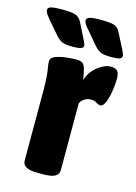

<svg xmlns="http://www.w3.org/2000/svg" viewBox="-143 -779 598 842"><g transform="rotate(15 155.5 -358.0)"><path d="M114 2Q77 2 61 -7.5Q45 -17 45 -36V-349Q45 -396 42.5 -421Q40 -446 37.5 -459Q35 -472 35 -483Q35 -500 56 -508Q77 -516 104 -519Q131 -522 150 -522Q168 -522 177 -516Q186 -510 191 -493.5Q196 -477 201 -443Q214 -482 245 -506.5Q276 -531 304 -531Q326 -531 334.5 -520.5Q343 -510 343 -488Q343 -475 341 -453Q339 -431 334 -408.5Q329 -386 321 -370.5Q313 -355 303 -355Q293 -355 283 -362Q273 -369 256 -369Q241 -369 228 -360.5Q215 -352 209 -339V-36Q209 -17 192.5 -7.5Q176 2 140 2ZM294 -572Q261 -572 246.5 -578Q232 -584 216 -602L167 -660Q156 -672 150 -681.5Q144 -691 144 -699Q144 -710 159.5 -714Q175 -718 204 -718Q254 -718 270.5 -711.5Q287 -705 296 -687L333 -615Q342 -596 342 -589Q342 -580 331.5 -576Q321 -572 294 -572ZM119 -572Q86 -572 71.5 -578Q57 -584 41 -602L-9 -660Q-19 -672 -25.5 -681.5Q-32 -691 -32 -699Q-32 -710 -16.5 -714Q-1 -718 29 -718Q78 -718 94.5 -711.5Q111 -705 121 -687L157 -615Q167 -596 167 -589Q167 -580 156.5 -576Q146 -572 119 -572Z"/></g></svg>

Font: Asap Semi Condensed ExtraBold
Style: Regular
Weight: 800
Width: 4
Designer: Pablo Cosgaya
Foundry: Omnibus-Type
Version: Version 3.001; ttfautohint (v1.8.4.7-5d5b)